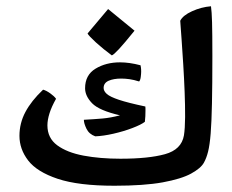

<svg xmlns="http://www.w3.org/2000/svg" viewBox="-20 -576 733 607"><path d="M341.8 11.2Q228 11.2 162.4 -10.7Q96.7 -32.7 69.1 -68.6Q41.5 -104.5 41.5 -146.5Q41.5 -186.5 60.3 -221.9Q79.1 -257.3 116.2 -292.5Q126 -290 138.7 -281Q151.4 -272 157.2 -263.7Q143.1 -238.8 136.5 -217.8Q129.9 -196.8 129.9 -179.7Q129.9 -139.6 160.9 -116.7Q191.9 -93.8 244.1 -84Q296.4 -74.2 360.8 -74.2Q449.7 -74.2 501.7 -88.6Q553.7 -103 561.5 -147.9Q564.9 -169.4 565.2 -205.8Q565.4 -242.2 563.7 -285.6Q562 -329.1 559.3 -372.6Q556.6 -416 554 -452.4Q551.3 -488.8 549.8 -510.3Q558.1 -527.3 587.2 -540.5Q616.2 -553.7 647 -556.2Q649.4 -540 650.4 -505.9Q651.4 -471.7 651.4 -398.4Q651.4 -307.6 650.1 -248.8Q648.9 -189.9 646 -153.8Q643.1 -117.7 637.9 -96.9Q632.8 -76.2 624.5 -61.5Q614.7 -43.9 584 -27.1Q553.2 -10.3 494.4 0.5Q435.5 11.2 341.8 11.2ZM281.2 -145Q261.7 -151.9 253.4 -168.9Q245.1 -186 245.1 -197.3Q279.8 -199.2 304.7 -201.4Q329.6 -203.6 359.4 -211.4Q293.5 -226.6 271.2 -249.5Q249 -272.5 249 -296.9Q249 -338.9 282 -358.9Q314.9 -378.9 359.4 -378.9Q389.2 -378.9 424.3 -369.6Q424.8 -367.7 425.5 -362.8Q426.3 -357.9 426.3 -349.6Q426.3 -342.8 425 -332.8Q423.8 -322.8 419.9 -318.4Q403.3 -323.7 389.4 -325.7Q375.5 -327.6 363.3 -327.6Q338.9 -327.6 323.2 -320.6Q307.6 -313.5 307.6 -297.9Q307.6 -288.1 317.6 -279.1Q327.6 -270 356 -260.5Q384.3 -251 439.5 -239.3Q439.9 -235.8 439.9 -232.7Q439.9 -229.5 439.9 -225.6Q439.9 -219.7 439.5 -208.7Q439 -197.8 438 -190.9Q425.8 -181.6 398.2 -171.1Q370.6 -160.6 338.6 -153.3Q306.6 -146 281.2 -145ZM333.5 -400.9Q306.2 -420.9 283.2 -441.9Q260.3 -462.9 256.8 -470.2L321.8 -547.4L405.3 -479Q373 -439 356.2 -420.9Q339.4 -402.8 333.5 -400.9Z"/></svg>

Font: Harmattan
Style: Bold
Weight: 700
Designer: George W. Nuss III and SIL International
Foundry: SIL International
Version: Version 4.000